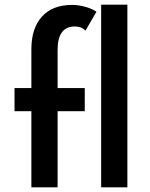

<svg xmlns="http://www.w3.org/2000/svg" viewBox="-20 -800 642 820"><path d="M524 -780V0H412V-780ZM114 -325H42V-424H114V-590Q114 -679 159 -729Q204 -779 288 -779Q313 -779 342 -771.5Q371 -764 392 -750L345 -669Q328 -687 300 -687Q226 -687 226 -587V-424H342V-325H226V0H114Z"/></svg>

Font: Josefin Sans SemiBold
Style: Regular
Weight: 600
Designer: Santiago Orozco
Foundry: Typemade
Version: Version 2.000